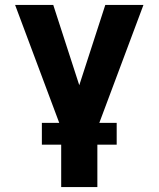

<svg xmlns="http://www.w3.org/2000/svg" viewBox="-20 -540 640 775"><path d="M227 215V-23L41 -520H195L300 -196L405 -520H559L373 -23V215ZM149 44V-44H451V44Z"/></svg>

Font: Iosevka Heavy Extended
Style: Regular
Weight: 900
Width: 7
Monospace: yes
Designer: Belleve Invis
Foundry: Belleve Invis
Version: Version 32.5.0; ttfautohint (v1.8.4)